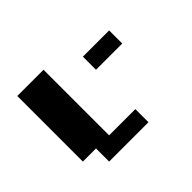

<svg xmlns="http://www.w3.org/2000/svg" viewBox="-147 -1022 1294 1294"><g transform="rotate(-45 500.0 -375.0)"><path d="M125 -750H375V-125H625V0H250V-125H125ZM625 -625H875V-500H625Z"/></g></svg>

Font: Dogica Pixel
Style: Bold
Weight: 700
Designer: Roberto Mocci
Version: Version 001.000